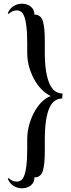

<svg xmlns="http://www.w3.org/2000/svg" viewBox="-20 -837 384 1037"><path d="M316 -305Q294 -305 276.5 -293Q259 -281 247 -254.5Q235 -228 228.5 -185.5Q222 -143 222 -81V-17Q222 50 211.5 85.5Q201 121 166 121Q166 149 146.5 164.5Q127 180 98 180Q75 180 54 167.5Q33 155 22 129L27 125Q35 133 46 138.5Q57 144 71 144Q82 144 92.5 137.5Q103 131 110.5 112.5Q118 94 122.5 59.5Q127 25 127 -32V-83Q127 -129 139.5 -169.5Q152 -210 170.5 -241Q189 -272 211.5 -292Q234 -312 255 -318Q234 -327 211.5 -347.5Q189 -368 170.5 -398.5Q152 -429 139.5 -468Q127 -507 127 -554V-605Q127 -662 122.5 -696.5Q118 -731 110.5 -749.5Q103 -768 92.5 -774.5Q82 -781 71 -781Q57 -781 46 -775.5Q35 -770 27 -762L22 -766Q33 -792 54 -804.5Q75 -817 98 -817Q127 -817 146.5 -801Q166 -785 166 -758Q201 -758 211.5 -723Q222 -688 222 -620V-556Q222 -494 229 -451.5Q236 -409 248.5 -382.5Q261 -356 278.5 -344Q296 -332 318 -332Z"/></svg>

Font: Milonga
Style: Regular
Weight: 400
Designer: Pablo Impallari, Brenda Gallo, Rodrigo Fuenzalida
Foundry: Pablo Impallari, Brenda Gallo, Rodrigo Fuenzalida
Version: Version 1.000; ttfautohint (v0.93) -l 8 -r 50 -G 200 -x 14 -